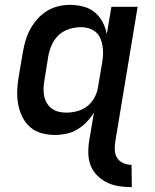

<svg xmlns="http://www.w3.org/2000/svg" viewBox="-20 -548 640 791"><path d="M523 223Q496 223 470 219Q444 215 422 204.5Q400 194 382 176.5Q364 159 354.5 136.5Q345 114 344 87.5Q343 61 347 35L367 -84Q354 -63 336.5 -45Q319 -27 298 -14.5Q277 -2 253.5 3Q230 8 207 8Q178 8 151 0.5Q124 -7 104 -24.5Q84 -42 72 -66.5Q60 -91 55 -118Q50 -145 51 -174Q52 -203 57 -232L74 -332Q78 -356 85 -380Q92 -404 104 -426.5Q116 -449 133.5 -469Q151 -489 173 -502.5Q195 -516 219.5 -522Q244 -528 268 -528Q296 -528 323 -521Q350 -514 370 -497.5Q390 -481 402.5 -457.5Q415 -434 420 -407L439 -520H547L455 35Q452 53 453 71Q454 89 463 103Q472 117 488 124Q504 131 522 131ZM253 -84Q275 -84 298 -90Q321 -96 339.5 -110.5Q358 -125 369.5 -146.5Q381 -168 384 -191L401 -291Q404 -308 404.5 -325Q405 -342 402.5 -358.5Q400 -375 393.5 -390Q387 -405 375 -415.5Q363 -426 347 -431Q331 -436 313 -436Q290 -436 265.5 -428.5Q241 -421 222.5 -404Q204 -387 193.5 -363.5Q183 -340 179 -317L163 -217Q160 -201 159.5 -184.5Q159 -168 162 -152.5Q165 -137 173 -123.5Q181 -110 193 -101Q205 -92 220.5 -88Q236 -84 253 -84Z"/></svg>

Font: Iosevka Semibold Extended
Style: Italic
Weight: 600
Width: 7
Italic angle: -9°
Monospace: yes
Designer: Belleve Invis
Foundry: Belleve Invis
Version: Version 32.5.0; ttfautohint (v1.8.4)